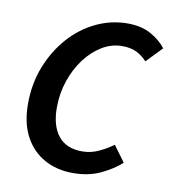

<svg xmlns="http://www.w3.org/2000/svg" viewBox="-64 -558 568 628"><g transform="rotate(10 219.5 -244.5)"><path d="M218 12Q165 12 123.5 -11Q82 -34 58.5 -78Q35 -122 35 -186Q35 -253 57.5 -310Q80 -367 118 -410Q156 -453 206 -477Q256 -501 311 -501Q357 -501 389 -483Q421 -465 439 -441L389 -389Q372 -407 353 -416Q334 -425 306 -425Q271 -425 239.5 -406Q208 -387 183.5 -354.5Q159 -322 144.5 -279.5Q130 -237 130 -190Q130 -130 156.5 -96.5Q183 -63 236 -63Q265 -63 291.5 -75.5Q318 -88 338 -103L377 -50Q349 -25 309.5 -6.5Q270 12 218 12Z"/></g></svg>

Font: Source Sans 3 ExtraLight Medium
Style: Italic
Weight: 500
Italic angle: -11°
Version: Version 3.052;hotconv 1.1.0;makeotfexe 2.6.0